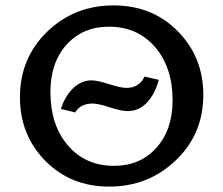

<svg xmlns="http://www.w3.org/2000/svg" viewBox="-20 -685 827 712"><path d="M385 7Q242 7 148 -88.5Q54 -184 54 -324Q54 -470 155 -567.5Q256 -665 401 -665Q545 -665 639.5 -569Q734 -473 734 -333Q734 -188 632 -90.5Q530 7 385 7ZM403 -70Q500 -70 560 -137Q620 -204 620 -313Q620 -435 555 -510.5Q490 -586 384 -586Q287 -586 227 -519.5Q167 -453 167 -344Q167 -221 232 -145.5Q297 -70 403 -70ZM259 -268 206 -281Q220 -327 250.5 -357Q281 -387 319 -387Q341 -387 384.5 -373Q428 -359 449 -359Q496 -359 516 -401L569 -389Q554 -335 524.5 -304Q495 -273 453 -273Q430 -273 387 -287Q344 -301 324 -301Q278 -301 259 -268Z"/></svg>

Font: EauTestText Semibold
Style: Regular
Weight: 600
Designer: Christian Thalmann (Catharsis Fonts)
Version: Version 0.001;PS 000.001;hotconv 1.0.88;makeotf.lib2.5.64775